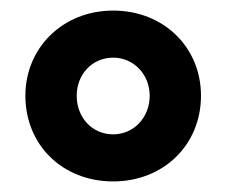

<svg xmlns="http://www.w3.org/2000/svg" viewBox="-20 -736 427 363"><path d="M194 -393C289 -393 360 -462 360 -555C360 -647 289 -716 194 -716C99 -716 28 -646 28 -555C28 -462 98 -393 194 -393ZM194 -482C154 -482 125 -514 125 -555C125 -595 154 -627 194 -627C233 -627 263 -595 263 -555C263 -514 233 -482 194 -482Z"/></svg>

Font: SN Pro Heavy
Style: Regular
Weight: 800
Designer: Tobias Whetton
Foundry: Supernotes
Version: Version 1.001;Glyphs 3.2 (3249)